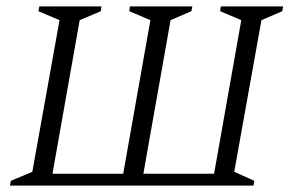

<svg xmlns="http://www.w3.org/2000/svg" viewBox="-20 -580 916 600"><path d="M297 -560 295 -545 229 -517 144 -37H365L450 -517L384 -545L386 -560H581L578 -545L513 -517L428 -37H649L734 -517L668 -545L670 -560H865L862 -545L797 -517L712 -43L775 -15L772 0H11L14 -15L81 -43L166 -517L100 -545L103 -560Z"/></svg>

Font: Spectral SC Light
Style: Italic
Weight: 300
Italic angle: -10°
Designer: Jean-Baptiste Levee
Foundry: Production Type
Version: Version 2.001